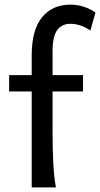

<svg xmlns="http://www.w3.org/2000/svg" viewBox="-20 -811 433 831"><path d="M19.5 -485.8H117.2V-571.3Q117.2 -681.2 161.9 -736.1Q206.5 -791 285.6 -791Q314.5 -791 342.3 -782Q370.1 -772.9 393.1 -756.8L371.1 -678.7Q352.5 -692.4 329.8 -700.2Q307.1 -708 285.6 -708Q247.6 -708 227.5 -680.7Q207.5 -653.3 207.5 -590.8V-485.8H339.4V-415H207.5V-241.2Q207.5 -205.6 208.3 -170.7Q209 -135.7 210.7 -104.2Q212.4 -72.8 215.3 -45.9Q218.3 -19 222.2 0H117.2V-415H19.5Z"/></svg>

Font: Andika Eur
Style: Regular
Weight: 400
Designer: Victor Gaultney, Annie Olsen, Julie Remington, Don Collingsworth, Eric Hays, Becca Hirsbrunner
Foundry: SIL International
Version: Version 5.000